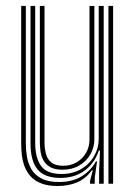

<svg xmlns="http://www.w3.org/2000/svg" viewBox="-20 -620 457 648"><path d="M175 7.8Q142.2 7.8 120 -0.8Q97.8 -9.2 84.2 -23.9Q70.8 -38.5 63.6 -56.8Q56.5 -75 54 -94.8Q51.5 -114.5 51.5 -133V-600H67.2V-135.2Q67.2 -113.2 71 -90.5Q74.8 -67.8 86.2 -48.5Q97.8 -29.2 119.9 -17.5Q142 -5.8 179.2 -5.8Q224 -5.8 255.1 -24.6Q286.2 -43.5 303.8 -75.5H307.5L299.8 -20.5V0H284V-9.5L293.2 -45.2H290Q269.5 -17 240.4 -4.6Q211.2 7.8 175 7.8ZM346 0V-600H361.8V0ZM191.2 -47.2Q165 -47.2 149.6 -56Q134.2 -64.8 126.6 -78.8Q119 -92.8 116.8 -108.9Q114.5 -125 114.5 -139.5V-600H130.2V-140.2Q130.2 -120 134.8 -101.8Q139.2 -83.5 152.9 -72Q166.5 -60.5 193.2 -60.5Q218.5 -60.5 238.5 -72.1Q258.5 -83.8 270.2 -103.9Q282 -124 282 -149V-600H298.5V-150Q298.5 -122.8 285.1 -99.2Q271.8 -75.8 247.6 -61.5Q223.5 -47.2 191.2 -47.2ZM183.2 -19.5Q129.5 -19.8 106.2 -48.8Q83 -77.8 83 -136V-600H98.8V-137.5Q98.8 -87.2 118.5 -60Q138.2 -32.8 187.8 -32.8Q226.5 -32.8 254.8 -49.9Q283 -67 298.1 -94Q313.2 -121 313.2 -150.8V-600H330V0H314.5V-44L317.5 -111.8H313.5Q298.8 -68.2 264.9 -43.8Q231 -19.2 183.2 -19.5Z"/></svg>

Font: Big Shoulders Inline Text Thin
Style: Regular
Weight: 400
Version: Version 2.002